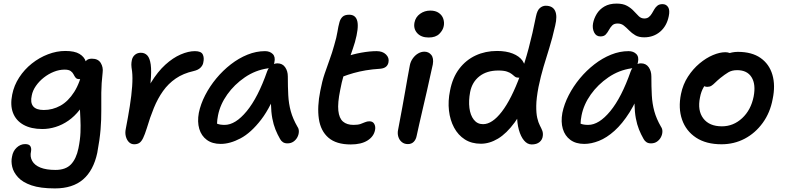

<svg xmlns="http://www.w3.org/2000/svg" viewBox="-20 -792 4379 1070"><path d="M286 258Q205 258 155.5 241Q106 224 80.5 196Q55 168 48 137.5Q41 107 47 81Q52 50 73 30.5Q94 11 120 11Q142 11 149 22.5Q156 34 153 51Q146 81 159.5 105Q173 129 205.5 142Q238 155 289 155Q346 155 375.5 124Q405 93 417 35Q427 -14 428.5 -54Q430 -94 428 -130.5Q426 -167 424.5 -203.5Q423 -240 427 -282L473 -270Q453 -217 424 -180Q395 -143 361 -119.5Q327 -96 290 -84.5Q253 -73 216 -73Q153 -73 111 -96.5Q69 -120 52.5 -163Q36 -206 48 -265Q58 -316 87 -360.5Q116 -405 157.5 -438Q199 -471 247.5 -489.5Q296 -508 344 -508Q396 -508 423 -491.5Q450 -475 458 -449.5Q466 -424 460 -396Q457 -379 445 -365Q433 -351 422 -351Q408 -351 401.5 -359Q395 -367 390 -377.5Q385 -388 374 -396Q363 -404 340 -404Q310 -404 280 -392Q250 -380 224 -359.5Q198 -339 180 -313Q162 -287 157 -260Q148 -221 164.5 -200Q181 -179 224 -179Q273 -179 316.5 -203Q360 -227 393.5 -279.5Q427 -332 444 -416Q449 -441 459.5 -453Q470 -465 492 -465Q527 -465 541.5 -441Q556 -417 552 -388Q545 -326 544.5 -275Q544 -224 544.5 -175.5Q545 -127 540.5 -71Q536 -15 522 60Q501 158 443 208Q385 258 286 258Z M728 12Q711 12 699 0.5Q687 -11 681.5 -31Q676 -51 681 -74Q694 -141 703.5 -201Q713 -261 716.5 -311Q720 -361 716 -395Q712 -419 712 -431.5Q712 -444 715 -458Q719 -476 732.5 -487Q746 -498 765 -498Q787 -498 801 -483Q815 -468 820 -432Q825 -396 819 -332Q813 -268 795 -172L754 -182Q783 -269 821 -331Q859 -393 901.5 -431.5Q944 -470 987 -488.5Q1030 -507 1066 -507Q1101 -507 1110 -488.5Q1119 -470 1113 -444Q1111 -429 1098 -415.5Q1085 -402 1059 -396Q1001 -383 959.5 -354.5Q918 -326 888.5 -284.5Q859 -243 837.5 -190.5Q816 -138 798 -77Q787 -42 777.5 -22.5Q768 -3 756.5 4.5Q745 12 728 12Z M1210 10Q1163 10 1132.5 -12.5Q1102 -35 1090.5 -74Q1079 -113 1088 -163Q1098 -212 1123.5 -261.5Q1149 -311 1185.5 -355Q1222 -399 1266.5 -433.5Q1311 -468 1359.5 -487.5Q1408 -507 1457 -507Q1484 -507 1500 -491Q1516 -475 1509 -444Q1507 -431 1497.5 -422Q1488 -413 1472 -411Q1403 -401 1344.5 -361Q1286 -321 1246.5 -265.5Q1207 -210 1195 -149Q1190 -124 1189.5 -103.5Q1189 -83 1197 -51L1156 -131Q1175 -109 1190.5 -102.5Q1206 -96 1232 -96Q1292 -96 1355 -172.5Q1418 -249 1469 -395Q1477 -416 1492.5 -427.5Q1508 -439 1526 -439Q1554 -439 1569 -417.5Q1584 -396 1584 -366Q1584 -308 1586.5 -261Q1589 -214 1600.5 -172Q1612 -130 1638 -85Q1646 -74 1645.5 -58Q1645 -42 1637 -27Q1629 -12 1615 -2.5Q1601 7 1582 7Q1567 7 1557 0.5Q1547 -6 1541 -17Q1526 -43 1515 -70.5Q1504 -98 1497.5 -132.5Q1491 -167 1490 -213.5Q1489 -260 1494 -323L1536 -325Q1492 -199 1435.5 -125.5Q1379 -52 1320.5 -21Q1262 10 1210 10Z M1935 13Q1854 13 1810.5 -24.5Q1767 -62 1757 -129.5Q1747 -197 1765 -286Q1775 -339 1789 -380.5Q1803 -422 1817 -460Q1831 -498 1842 -538Q1856 -585 1860.5 -614.5Q1865 -644 1872 -669Q1877 -687 1889 -698.5Q1901 -710 1926 -710Q1963 -710 1971.5 -673Q1980 -636 1958 -557Q1947 -521 1936 -490.5Q1925 -460 1914.5 -430.5Q1904 -401 1894 -367.5Q1884 -334 1876 -291Q1861 -218 1865.5 -175.5Q1870 -133 1891.5 -114.5Q1913 -96 1950 -96Q1975 -96 1989 -101Q2003 -106 2014.5 -111Q2026 -116 2039 -116Q2058 -116 2066 -101Q2074 -86 2070 -67Q2063 -31 2028 -9Q1993 13 1935 13ZM1885 -363Q1851 -349 1836.5 -362Q1822 -375 1827 -399Q1831 -423 1845.5 -441.5Q1860 -460 1905 -475Q1946 -490 1993.5 -498.5Q2041 -507 2079 -507Q2112 -507 2131 -488.5Q2150 -470 2145 -445Q2142 -429 2131 -420Q2120 -411 2100 -409Q2054 -406 2018.5 -400Q1983 -394 1951 -385Q1919 -376 1885 -363Z M2253 11Q2233 11 2219 -0.5Q2205 -12 2199.5 -31Q2194 -50 2199 -71Q2213 -145 2222.5 -196.5Q2232 -248 2238.5 -286Q2245 -324 2251 -357.5Q2257 -391 2264 -428Q2268 -449 2280.5 -466.5Q2293 -484 2310 -494Q2327 -504 2345 -504Q2369 -504 2383.5 -486Q2398 -468 2392 -433Q2387 -412 2378.5 -372.5Q2370 -333 2359 -284.5Q2348 -236 2336.5 -187.5Q2325 -139 2316 -98.5Q2307 -58 2302 -35Q2298 -14 2285.5 -1.5Q2273 11 2253 11ZM2369 -583Q2327 -583 2305 -607.5Q2283 -632 2290 -667Q2296 -697 2321 -715Q2346 -733 2378 -733Q2407 -733 2425.5 -720Q2444 -707 2450.5 -687Q2457 -667 2453 -647Q2449 -624 2428.5 -603.5Q2408 -583 2369 -583Z M2660 9Q2608 9 2570.5 -15Q2533 -39 2510.5 -81Q2488 -123 2482 -176Q2476 -229 2488 -287Q2502 -360 2539.5 -409Q2577 -458 2631 -483Q2685 -508 2750 -508Q2801 -508 2837.5 -493.5Q2874 -479 2892 -453.5Q2910 -428 2903 -393Q2900 -378 2890.5 -368.5Q2881 -359 2870 -359Q2857 -359 2849.5 -365Q2842 -371 2832.5 -379Q2823 -387 2805.5 -393Q2788 -399 2757 -399Q2693 -399 2652 -367Q2611 -335 2600 -279Q2591 -231 2596 -190.5Q2601 -150 2620.5 -125Q2640 -100 2672 -100Q2723 -100 2776.5 -169.5Q2830 -239 2879.5 -373.5Q2929 -508 2967 -701Q2974 -735 2989 -747.5Q3004 -760 3021 -760Q3060 -760 3073.5 -731.5Q3087 -703 3074 -649Q3058 -578 3041 -524Q3024 -470 3009 -419.5Q2994 -369 2981 -307Q2969 -244 2968.5 -202.5Q2968 -161 2974 -135Q2980 -109 2988.5 -93Q2997 -77 3002 -64Q3007 -51 3005 -35Q3003 -14 2987 -0.5Q2971 13 2943 13Q2919 13 2900.5 -9Q2882 -31 2871.5 -69Q2861 -107 2861.5 -155.5Q2862 -204 2874 -257L2935 -271Q2894 -172 2848.5 -110Q2803 -48 2755.5 -19.5Q2708 9 2660 9Z M3236 10Q3189 10 3158.5 -12.5Q3128 -35 3116.5 -74Q3105 -113 3114 -163Q3124 -212 3149.5 -261.5Q3175 -311 3211.5 -355Q3248 -399 3292.5 -433.5Q3337 -468 3385.5 -487.5Q3434 -507 3483 -507Q3510 -507 3526 -491Q3542 -475 3535 -444Q3533 -431 3523.5 -422Q3514 -413 3498 -411Q3429 -401 3370.5 -361Q3312 -321 3272.5 -265.5Q3233 -210 3221 -149Q3216 -124 3215.5 -103.5Q3215 -83 3223 -51L3182 -131Q3201 -109 3216.5 -102.5Q3232 -96 3258 -96Q3318 -96 3381 -172.5Q3444 -249 3495 -395Q3503 -416 3518.5 -427.5Q3534 -439 3552 -439Q3580 -439 3595 -417.5Q3610 -396 3610 -366Q3610 -308 3612.5 -261Q3615 -214 3626.5 -172Q3638 -130 3664 -85Q3672 -74 3671.5 -58Q3671 -42 3663 -27Q3655 -12 3641 -2.5Q3627 7 3608 7Q3593 7 3583 0.5Q3573 -6 3567 -17Q3552 -43 3541 -70.5Q3530 -98 3523.5 -132.5Q3517 -167 3516 -213.5Q3515 -260 3520 -323L3562 -325Q3529 -230 3488.5 -166Q3448 -102 3404.5 -63Q3361 -24 3318 -7Q3275 10 3236 10ZM3326 -589Q3302 -589 3291 -611.5Q3280 -634 3285 -662Q3290 -689 3305.5 -714.5Q3321 -740 3348.5 -756Q3376 -772 3416 -772Q3452 -772 3474.5 -759.5Q3497 -747 3512 -730.5Q3527 -714 3540 -701.5Q3553 -689 3571 -689Q3586 -689 3596 -697Q3606 -705 3613 -717Q3620 -729 3627 -741Q3634 -753 3644.5 -761Q3655 -769 3672 -769Q3693 -769 3703.5 -752Q3714 -735 3707 -702Q3696 -647 3659 -615.5Q3622 -584 3570 -584Q3540 -584 3520.5 -595.5Q3501 -607 3486 -622.5Q3471 -638 3456.5 -649.5Q3442 -661 3422 -661Q3402 -661 3391.5 -650Q3381 -639 3373.5 -625Q3366 -611 3356 -600Q3346 -589 3326 -589Z M4001 12Q3915 12 3859 -25Q3803 -62 3781 -125.5Q3759 -189 3775 -268Q3786 -322 3814 -365Q3842 -408 3878.5 -438.5Q3915 -469 3953 -485Q3991 -501 4022 -501Q4035 -501 4045.5 -497Q4056 -493 4062 -485Q4068 -477 4065 -463Q4059 -437 4045 -417Q4031 -397 3996 -384Q3964 -370 3940.5 -351Q3917 -332 3902 -307Q3887 -282 3881 -249Q3866 -176 3899.5 -132Q3933 -88 4003 -88Q4067 -88 4116 -133.5Q4165 -179 4180 -254Q4193 -322 4168.5 -361.5Q4144 -401 4088 -401Q4059 -401 4039 -389Q4019 -377 3994 -357Q3976 -342 3965 -331Q3954 -320 3944.5 -314Q3935 -308 3921 -308Q3905 -308 3895 -320.5Q3885 -333 3891 -360Q3895 -384 3915.5 -409.5Q3936 -435 3965 -456Q3994 -477 4027 -490Q4060 -503 4092 -503Q4170 -503 4218.5 -469Q4267 -435 4284.5 -375.5Q4302 -316 4286 -240Q4272 -164 4230.5 -107Q4189 -50 4130 -19Q4071 12 4001 12Z"/></svg>

Font: Shantell Sans Medium
Style: Italic
Weight: 500
Italic angle: -11°
Designer: Stephen Nixon, Anya Danilova, Shantell Martin
Foundry: Arrow Type
Version: Version 1.011;[c5ecc13dd]